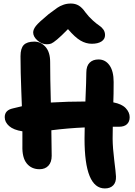

<svg xmlns="http://www.w3.org/2000/svg" viewBox="-20 -1019 767 1088"><path d="M245.1 -768.1Q216.3 -768.1 192.1 -789.8Q168 -811.5 168 -835Q168 -852.1 183.6 -872.1Q199.2 -892.1 255.9 -939Q291.5 -965.8 305.4 -975.3Q319.3 -984.9 338.9 -991.9Q358.4 -999 381.8 -999Q407.2 -999 426.5 -987.3Q445.8 -975.6 463.9 -949.2Q483.4 -923.3 506.1 -903.1Q528.8 -882.8 542.5 -874Q556.2 -865.2 565.7 -851.8Q575.2 -838.4 575.2 -819.8Q575.2 -797.4 555.2 -784.2Q535.2 -771 500 -771Q467.3 -771 436.3 -789.1Q405.3 -807.1 365.2 -854Q326.2 -814 303.5 -795.2Q280.8 -776.4 270.3 -772.2Q259.8 -768.1 245.1 -768.1ZM204.1 -60.1Q158.2 -60.1 131.6 -92.8Q105 -125.5 106.9 -191.9V-274.9Q56.6 -282.7 31.7 -304.7Q6.8 -326.7 6.8 -355Q6.8 -395 53.2 -404.8Q63.5 -407.7 104 -417Q103 -440.4 100.8 -500.7Q98.6 -561 97.4 -606.7Q96.2 -652.3 96.2 -700.2Q96.2 -745.1 114.7 -764.2Q133.3 -783.2 174.8 -783.2Q211.4 -783.2 237.8 -753.4Q264.2 -723.6 264.2 -668Q264.2 -579.6 268.1 -438Q364.3 -443.8 463.9 -443.8Q469.2 -568.4 469.2 -607.9Q469.2 -645 487.8 -663.6Q506.3 -682.1 538.1 -682.1Q576.7 -682.1 600.3 -649.2Q624 -616.2 624 -554.2Q624 -479 622.1 -439Q670.4 -429.7 692.6 -406Q714.8 -382.3 714.8 -355Q714.8 -329.6 699.5 -315.2Q684.1 -300.8 654.8 -300.8H619.1Q618.2 -276.9 618.2 -232.9Q618.7 -181.2 627.4 -111.3Q636.2 -41.5 637.2 -19Q638.7 13.2 621.8 31Q605 48.8 574.2 48.8Q459 48.8 459 -232.9Q459 -275.9 460 -296.9Q362.8 -292.5 271 -280.8Q272.9 -190.9 272.9 -136.2Q272.9 -100.1 254.4 -80.1Q235.8 -60.1 204.1 -60.1Z"/></svg>

Font: Shantell Sans Irregular Bouncy
Style: Bold
Weight: 700
Designer: Stephen Nixon, Anya Danilova, Shantell Martin
Foundry: Arrow Type
Version: Version 1.006;[9816181b4]